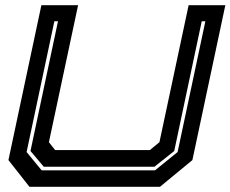

<svg xmlns="http://www.w3.org/2000/svg" viewBox="-20 -720 888 740"><path d="M93.5 0 12.5 -103 139.5 -700H281L168.5 -172L192.5 -141.5H557.5L594.5 -172L707 -700H848.5L721.5 -103L596.5 0ZM140.5 -63.5H577.5L664.5 -134L771.5 -638H757.5L651.5 -138L575.5 -77.5H148.5L97.5 -138L203.5 -638H189.5L82.5 -134Z"/></svg>

Font: Tourney Expanded Regular
Style: Bold Italic
Weight: 700
Width: 7
Italic angle: -12°
Designer: Tyler Finck
Foundry: Etcetera Type Co
Version: Version 1.010; ttfautohint (v1.8.3)